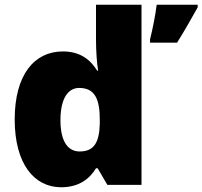

<svg xmlns="http://www.w3.org/2000/svg" viewBox="-20 -780 854 810"><path d="M238 10C314 10 358 -26 385 -70H392L433 0H577V-760H385V-612C385 -565 389 -510 394 -482H390C361 -528 319 -563 245 -563C125 -563 42 -465 42 -276C42 -89 124 10 238 10ZM814 -749V-760H641C636 -717 623 -653 613 -614V-600H727C764 -659 786 -700 814 -749ZM316 -141C268 -141 235 -181 235 -273C235 -366 268 -409 314 -409C381 -409 401 -361 401 -274V-259C399 -179 377 -141 316 -141Z"/></svg>

Font: Noto Sans Thai Looped Black
Style: Regular
Weight: 900
Designer: Sasikarn Vongin, Ben Mitchell
Foundry: The Fontpad Ltd
Version: Version 1.001